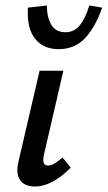

<svg xmlns="http://www.w3.org/2000/svg" viewBox="-20 -677 394 703"><path d="M108 6Q85 6 68.5 -3.5Q52 -13 46 -33.5Q40 -54 48 -87L125 -418H212L141 -111Q137 -93 139.5 -82Q142 -71 156 -71Q167 -71 179 -78Q191 -85 209 -100L239 -63Q205 -29 172 -11.5Q139 6 108 6ZM195 -497Q139 -497 108.5 -535Q78 -573 82 -649L152 -657Q151 -617 167 -588Q183 -559 220 -559Q251 -559 271.5 -583.5Q292 -608 307 -657L354 -649Q330 -579 292 -538Q254 -497 195 -497Z"/></svg>

Font: Ysabeau SemiBold
Style: Italic
Weight: 600
Italic angle: -12°
Designer: Christian Thalmann (Catharsis Fonts)
Version: Version 2.002